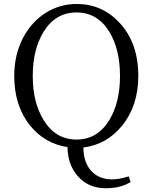

<svg xmlns="http://www.w3.org/2000/svg" viewBox="-20 -749 791 993"><path d="M528.3 224.6Q435.5 224.6 380.9 160.2Q330.1 101.6 329.1 11.7Q211.9 -5.9 135.7 -99.6Q53.7 -201.2 53.7 -356.4Q53.7 -467.8 100.6 -555.7Q143.6 -636.7 217.8 -683.6Q291 -728.5 376 -728.5Q507.8 -728.5 597.7 -631.8Q695.3 -527.3 695.3 -356.4Q695.3 -201.2 610.4 -97.7Q531.2 -1 411.1 13.7Q412.1 91.8 452.1 135.3Q492.2 178.7 559.6 178.7Q597.7 178.7 645.5 163.1L655.3 192.4Q603.5 224.6 528.3 224.6ZM376 -27.3Q484.4 -27.3 545.9 -128.9Q600.6 -219.7 600.6 -356.4Q600.6 -493.2 545.9 -584Q484.4 -684.6 376 -684.6Q266.6 -684.6 205.1 -584Q149.4 -493.2 149.4 -356.4Q149.4 -219.7 205.1 -128.9Q266.6 -27.3 376 -27.3Z"/></svg>

Font: Bpmf Zihi Only R
Style: R
Weight: 400
Foundry: But Ko
Version: Version 1.320